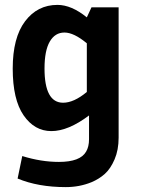

<svg xmlns="http://www.w3.org/2000/svg" viewBox="-20 -530 585 785"><path d="M344 39V-58Q259 6 190 6Q121 6 76.5 -58.5Q32 -123 32 -249.5Q32 -376 82.5 -443Q133 -510 215 -510Q272 -510 335 -459L354 -500H465V33Q465 83 448.5 121.5Q432 160 408.5 181Q385 202 354 215Q305 235 249 235Q136 235 52 200L71 108Q148 132 221 132Q308 132 332 90Q344 70 344 39ZM335 -154V-353Q282 -397 243.5 -397Q205 -397 183.5 -360Q162 -323 162 -250Q162 -110 238 -110Q282 -110 335 -154Z"/></svg>

Font: Gudea
Style: Bold
Weight: 700
Designer: Agustina Mingote
Foundry: Agustina Mingote
Version: Version 1.002